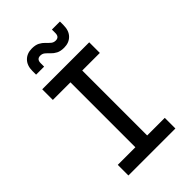

<svg xmlns="http://www.w3.org/2000/svg" viewBox="-275 -1049 1150 1150"><g transform="rotate(-45 300.0 -473.5)"><path d="M101 0V-90H250V-640H101V-730H499V-640H350V-90H499V0ZM370 -813Q340 -813 321 -823Q302 -833 289 -847Q276 -861 264 -871Q252 -881 235 -881Q205 -881 205 -847V-818H137V-849Q137 -895 162.5 -921Q188 -947 230 -947Q260 -947 279 -937Q298 -927 311 -913Q324 -899 336 -889Q348 -879 365 -879Q395 -879 395 -913V-942H463V-912Q463 -865 437.5 -839Q412 -813 370 -813Z"/></g></svg>

Font: JetBrainsMono NFM Medium
Style: Regular
Weight: 500
Monospace: yes
Designer: Philipp Nurullin, Konstantin Bulenkov
Foundry: JetBrains
Version: Version 2.304; ttfautohint (v1.8.4.7-5d5b);Nerd Fonts 3.3.0